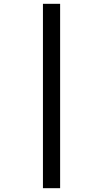

<svg xmlns="http://www.w3.org/2000/svg" viewBox="-20 -843 540 1006"><path d="M205 143V-823H295V143Z"/></svg>

Font: Iosevka Bendy Medium
Style: Regular
Weight: 500
Monospace: yes
Designer: Belleve Invis
Foundry: Belleve Invis
Version: Version 30.1.2